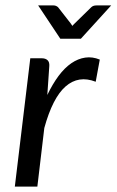

<svg xmlns="http://www.w3.org/2000/svg" viewBox="-20 -695 434 715"><path d="M35.2 0ZM35.2 0 92.8 -478H135.3Q149.4 -478 157 -470.9Q164.6 -463.9 163.6 -449.2L156.2 -341.3Q175.8 -382.3 198.2 -412.4Q220.7 -442.4 245.6 -459.5Q270.5 -476.6 297.4 -480.5Q324.2 -484.4 351.6 -473.1L336.4 -390.6Q272.5 -415.5 224.1 -373Q175.8 -330.6 145 -218.3L119.1 0ZM122.1 -674.8H179.7Q185.1 -674.8 189.5 -672.6Q193.8 -670.4 196.3 -668L243.2 -607.9L249.5 -598.6Q252 -601.1 253.9 -603.5Q255.9 -606 258.3 -607.9L319.8 -668Q326.7 -674.8 338.9 -674.8H394L281.2 -550.8H204.6Z"/></svg>

Font: Carlito
Style: Italic
Weight: 400
Italic angle: -7°
Designer: Lukasz Dziedzic
Foundry: tyPoland Lukasz Dziedzic
Version: Version 1.104